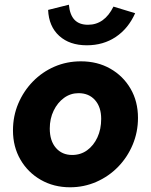

<svg xmlns="http://www.w3.org/2000/svg" viewBox="-20 -784 640 814"><path d="M277 10Q208 10 153 -21.5Q98 -53 66.5 -107.5Q35 -162 35 -231Q35 -292 57.5 -345Q80 -398 119.5 -438.5Q159 -479 211 -501.5Q263 -524 323 -524Q393 -524 447.5 -493Q502 -462 533.5 -408Q565 -354 565 -284Q565 -224 542.5 -170.5Q520 -117 480.5 -76.5Q441 -36 388.5 -13Q336 10 277 10ZM286 -127Q322 -127 349.5 -147Q377 -167 393 -201.5Q409 -236 409 -280Q409 -330 383 -359.5Q357 -389 313 -389Q279 -389 251.5 -369Q224 -349 207.5 -315Q191 -281 191 -239Q191 -187 217 -157Q243 -127 286 -127ZM348 -592Q275 -592 231 -632Q187 -672 184 -742L272 -764Q276 -721 296 -700Q316 -679 353 -679Q423 -679 461 -756L553 -728Q524 -663 471 -627.5Q418 -592 348 -592Z"/></svg>

Font: Red Hat Mono
Style: Italic
Weight: 300
Italic angle: -12°
Monospace: yes
Designer: Pentagram, MCKL
Foundry: Pentagram, MCKL
Version: Version 1.023